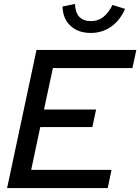

<svg xmlns="http://www.w3.org/2000/svg" viewBox="-20 -953 711 973"><path d="M16 0 165 -700H671L651 -608H248L203 -398H467L448 -309H184L138 -92H545L526 0ZM440 -786Q376 -786 337 -822.5Q298 -859 297 -920L360 -933Q363 -846 442 -846Q510 -846 550 -928L614 -908Q588 -849 542.5 -817.5Q497 -786 440 -786Z"/></svg>

Font: Red Hat Display Medium
Style: Italic
Weight: 500
Italic angle: -12°
Designer: Pentagram, MCKL
Foundry: Pentagram, MCKL
Version: Version 1.023; ttfautohint (v1.8.3)